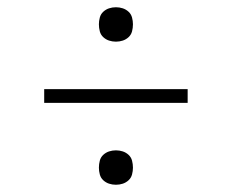

<svg xmlns="http://www.w3.org/2000/svg" viewBox="-20 -605 640 530"><path d="M300 -490Q290 -490 281 -493Q272 -496 265 -502.5Q258 -509 255.5 -518.5Q253 -528 253 -538Q253 -547 255.5 -556.5Q258 -566 265 -572.5Q272 -579 281 -582Q290 -585 300 -585Q310 -585 319 -582Q328 -579 335 -572.5Q342 -566 344.5 -556.5Q347 -547 347 -538Q347 -528 344.5 -518.5Q342 -509 335 -502.5Q328 -496 319 -493Q310 -490 300 -490ZM102 -321V-359H498V-321ZM300 -95Q290 -95 281 -98Q272 -101 265 -107.5Q258 -114 255.5 -123.5Q253 -133 253 -142Q253 -152 255.5 -161.5Q258 -171 265 -177.5Q272 -184 281 -187Q290 -190 300 -190Q310 -190 319 -187Q328 -184 335 -177.5Q342 -171 344.5 -161.5Q347 -152 347 -142Q347 -133 344.5 -123.5Q342 -114 335 -107.5Q328 -101 319 -98Q310 -95 300 -95Z"/></svg>

Font: Iosevka Curly Slab XLtEx
Style: Regular
Weight: 200
Width: 7
Monospace: yes
Designer: Belleve Invis
Foundry: Belleve Invis
Version: Version 11.1.0; ttfautohint (v1.8.3)